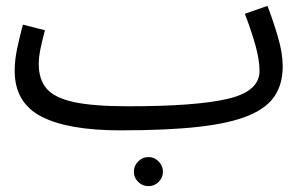

<svg xmlns="http://www.w3.org/2000/svg" viewBox="-20 -423 1033 654"><path d="M390 21 416 -61Q649 -61 756.5 -86.5Q864 -112 864 -181Q864 -219 850 -269Q836 -319 814 -376L891 -403Q910 -354 926.5 -298Q943 -242 943 -197Q943 -138 916 -96.5Q889 -55 826 -29Q763 -3 656.5 9Q550 21 390 21ZM390 21Q212 21 121 -26Q30 -73 30 -182Q30 -219 39 -260.5Q48 -302 58 -339L133 -320Q127 -298 119.5 -264.5Q112 -231 112 -205Q112 -153 138.5 -121.5Q165 -90 231 -75.5Q297 -61 416 -61L436 -11ZM486 211Q465 211 450.5 196.5Q436 182 436 162Q436 142 450.5 127Q465 112 486 112Q506 112 520.5 127Q535 142 535 162Q535 182 520.5 196.5Q506 211 486 211Z"/></svg>

Font: Noto IKEA Arabic
Style: Regular
Weight: 400
Designer: Monotype Design Team
Foundry: Monotype Imaging Inc.
Version: Version 1.200